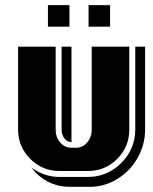

<svg xmlns="http://www.w3.org/2000/svg" viewBox="-20 -660 590 741"><path d="M248 -557.1H165V-640.1H248ZM404.8 -557.1H321.8V-640.1H404.8ZM540 -160.2Q540 -101.1 510.5 -49.6Q481 2 429.7 32.5Q378.4 63 318.8 61H249Q173.8 61 119.1 7.8Q106.4 -6.8 102.1 -13.2Q150.4 22.9 210 22.9H318.8Q394 22.9 448 -31Q502 -85 502 -160.2V-480H540ZM479 -160.2Q479 -93.8 432.4 -46.9Q385.7 0 318.8 0H210Q143.6 0 96.7 -46.9Q49.8 -93.8 49.8 -160.2V-480H194.8V-160.2Q194.8 -130.4 212.4 -110.1Q230 -89.8 254.9 -89.8H273.9Q298.8 -89.8 316.4 -110.1Q334 -130.4 334 -160.2V-480H479ZM255.9 -111.8H254.9Q239.3 -111.8 228.5 -126Q217.8 -140.1 217.8 -160.2V-480H255.9Z"/></svg>

Font: Laconic
Style: Shadow
Weight: 900
Width: 6
Designer: Robby Woodard
Version: Version 1.000